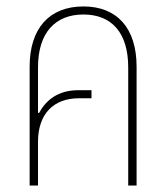

<svg xmlns="http://www.w3.org/2000/svg" viewBox="-20 -576 517 596"><path d="M72 0H98V-136C98 -222 146 -271 225 -271H264V-296H223C159 -296 122 -264 101 -225L98 -226V-367C98 -475 152 -531 239 -531C326 -531 378 -475 378 -367V0H404V-369C404 -489 343 -556 239 -556C134 -556 72 -489 72 -369Z"/></svg>

Font: Noto Sans Thai Cond Thin
Style: Regular
Weight: 100
Width: 3
Designer: Monotype Design Team
Foundry: Monotype Imaging Inc.
Version: Version 2.002